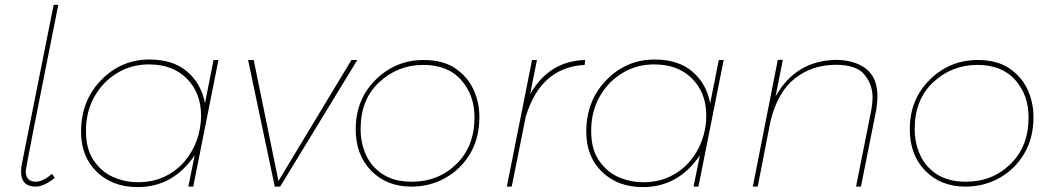

<svg xmlns="http://www.w3.org/2000/svg" viewBox="-20 -762 4293 784"><path d="M126 0Q66 0 66 -62Q66 -74 69 -91L199 -742H218Q85 -77 85 -64Q85 -20 126 -20Q155 -20 192 -52L204 -36Q159 0 126 0Z M542 2Q440 2 375.5 -60Q311 -122 311 -224Q311 -351 393 -435Q475 -519 590 -519Q687 -519 744.5 -469.5Q802 -420 817 -340L852 -517H872L769 0H749L775 -128Q687 2 542 2ZM544 -18Q604.5 -18 652 -40.8Q699.5 -63.5 732.8 -102Q766 -140.5 783.5 -189.2Q801 -238 801 -290Q801 -382 743.5 -440.5Q686 -499 588 -499Q517 -499 458.8 -464Q400.5 -429 365.8 -367.8Q331 -306.5 331 -227Q331 -155.5 360.5 -110Q392 -62 440.2 -40Q488.5 -18 544 -18Z M1124 0H1102L993 -517H1016L1117 -23L1415 -517H1439Z M1659.5 0Q1559.5 0 1496 -64.5Q1432.5 -129 1432.5 -234Q1432.5 -356 1514 -436.5Q1595.5 -517 1710.5 -517Q1786 -517 1836 -485Q1887.5 -451 1912.5 -398.2Q1937.5 -345.5 1937.5 -284Q1937.5 -198 1899.5 -134.2Q1861.5 -70.5 1798.2 -35.2Q1735 0 1659.5 0ZM1661.5 -20Q1769.5 -20 1843.5 -92Q1917.5 -164 1917.5 -283Q1917.5 -374 1863 -435.5Q1808.5 -497 1708.5 -497Q1604.5 -497 1528.5 -426.5Q1452.5 -356 1452.5 -235Q1452.5 -177.5 1475 -128.5Q1497.5 -79.5 1544 -49.8Q1590.5 -20 1661.5 -20Z M2069.5 0H2049.5L2152.5 -517H2172.5L2144.5 -377Q2221.5 -513 2369.5 -517L2367.5 -497Q2186.5 -487 2126.5 -284Z M2605 2Q2503 2 2438.5 -60Q2374 -122 2374 -224Q2374 -351 2456 -435Q2538 -519 2653 -519Q2750 -519 2807.5 -469.5Q2865 -420 2880 -340L2915 -517H2935L2832 0H2812L2838 -128Q2750 2 2605 2ZM2607 -18Q2667.5 -18 2715 -40.8Q2762.5 -63.5 2795.8 -102Q2829 -140.5 2846.5 -189.2Q2864 -238 2864 -290Q2864 -382 2806.5 -440.5Q2749 -499 2651 -499Q2580 -499 2521.8 -464Q2463.5 -429 2428.8 -367.8Q2394 -306.5 2394 -227Q2394 -155.5 2423.5 -110Q2455 -62 2503.2 -40Q2551.5 -18 2607 -18Z M3495.5 0H3475.5L3538 -313.5Q3543 -343.5 3543 -363.5Q3543 -416.5 3510.2 -457Q3477.5 -497.5 3391.5 -497.5Q3294.5 -496.5 3224.8 -441Q3155 -385.5 3126 -266.5L3074 0H3054L3156 -517.5H3176.5L3147 -368.5Q3228.5 -513.5 3391.5 -517.5Q3467.5 -517.5 3515.2 -482Q3563 -446.5 3563 -366.5Q3563 -345.5 3558 -313.5Z M3922 0Q3822 0 3758.5 -64.5Q3695 -129 3695 -234Q3695 -356 3776.5 -436.5Q3858 -517 3973 -517Q4048.5 -517 4098.5 -485Q4150 -451 4175 -398.2Q4200 -345.5 4200 -284Q4200 -198 4162 -134.2Q4124 -70.5 4060.8 -35.2Q3997.5 0 3922 0ZM3924 -20Q4032 -20 4106 -92Q4180 -164 4180 -283Q4180 -374 4125.5 -435.5Q4071 -497 3971 -497Q3867 -497 3791 -426.5Q3715 -356 3715 -235Q3715 -177.5 3737.5 -128.5Q3760 -79.5 3806.5 -49.8Q3853 -20 3924 -20Z"/></svg>

Font: Argentum Sans Thin
Style: Italic
Weight: 100
Italic angle: -11°
Designer: Julieta Ulanovsky (font), Cristiano Sobral (main changes and remaster)
Foundry: Julieta Ulanovsky (font), Cristiano Sobral (main changes and remaster)
Version: Version 2.007;June 15, 2022;FontCreator 14.0.0.2814 64-bit; 